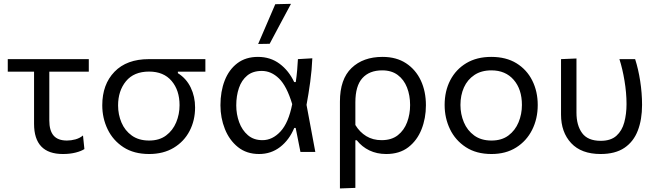

<svg xmlns="http://www.w3.org/2000/svg" viewBox="-20 -812 3505 1026"><path d="M316 11Q162 11 162 -150.5V-429H21.5V-496H454.5V-429H243.5V-168.5Q243.5 -114.5 266.2 -87.8Q289 -61 338 -61Q360 -61 383 -67.2Q406 -73.5 423.5 -88L431 -15.5Q414.5 -4.5 384.5 3.2Q354.5 11 316 11Z M777 11Q695.5 11 639.8 -25.2Q584 -61.5 555.2 -121Q526.5 -180.5 526.5 -249.5Q526.5 -361 591.8 -428.5Q657 -496 775.5 -496H1077.5V-429H930.5V-421Q975.5 -393 999 -344.5Q1022.5 -296 1022.5 -238Q1022.5 -168.5 993 -112Q963.5 -55.5 908.2 -22.2Q853 11 777 11ZM777 -61Q831.5 -61 867.5 -88Q903.5 -115 921.5 -158.2Q939.5 -201.5 939.5 -250Q939.5 -329.5 897 -379.5Q854.5 -429.5 776.5 -429.5Q695.5 -429.5 653.2 -378Q611 -326.5 611 -248.5Q611 -200 629.2 -157Q647.5 -114 684.5 -87.5Q721.5 -61 777 -61Z M1364.5 11Q1297.5 11 1251.5 -26Q1205.5 -63 1181.8 -122.5Q1158 -182 1158 -249.5Q1158 -323.5 1180.8 -381.8Q1203.5 -440 1248.2 -474Q1293 -508 1358.5 -508Q1425 -508 1474.2 -471.2Q1523.5 -434.5 1552 -373.5H1560.5Q1565.5 -407 1568 -437.5Q1570.5 -468 1572 -496L1649 -500.5Q1646.5 -439 1637.8 -374.8Q1629 -310.5 1618 -251.5Q1630 -188.5 1641.5 -125.8Q1653 -63 1665 0H1585.5Q1579 -32 1572.8 -64Q1566.5 -96 1560 -128.5H1552.5Q1525.5 -64 1477 -26.5Q1428.5 11 1364.5 11ZM1382.5 -63Q1436 -63 1479 -109.5Q1522 -156 1541.5 -255.5Q1512.5 -352 1471 -392.5Q1429.5 -433 1379 -433Q1331 -433 1301 -408.2Q1271 -383.5 1256.8 -341.8Q1242.5 -300 1242.5 -249Q1242.5 -201.5 1258 -159Q1273.5 -116.5 1304.5 -89.8Q1335.5 -63 1382.5 -63ZM1359.5 -577Q1382.5 -630.5 1405.5 -683.8Q1428.5 -737 1451 -789.5L1535 -791.5Q1506 -737.5 1477.5 -684.2Q1449 -631 1421 -578Z M1796.5 195V-269Q1796.5 -389 1858.5 -448.5Q1920.5 -508 2024 -508Q2098 -508 2149.8 -474Q2201.5 -440 2228.8 -381.8Q2256 -323.5 2256 -249.5Q2256 -180 2232.5 -120.8Q2209 -61.5 2162 -25.2Q2115 11 2044 11Q1994 11 1954 -8.2Q1914 -27.5 1886.5 -62.5H1879V192ZM2019 -63Q2072.5 -63 2106 -89.5Q2139.5 -116 2155.5 -158.8Q2171.5 -201.5 2171.5 -250.5Q2171.5 -302.5 2155 -344.5Q2138.5 -386.5 2105.5 -411.2Q2072.5 -436 2022.5 -436Q1954 -436 1916.5 -394.5Q1879 -353 1879 -265V-144Q1902 -106 1937.2 -84.5Q1972.5 -63 2019 -63Z M2606.5 11Q2525 11 2469 -25.8Q2413 -62.5 2384.5 -122Q2356 -181.5 2356 -251Q2356 -325.5 2386.2 -383.5Q2416.5 -441.5 2472.2 -474.8Q2528 -508 2605 -508Q2684.5 -508 2739.8 -474Q2795 -440 2824.2 -381.8Q2853.5 -323.5 2853.5 -251Q2853.5 -177.5 2823.5 -118Q2793.5 -58.5 2738.2 -23.8Q2683 11 2606.5 11ZM2606.5 -61Q2661 -61 2697 -88Q2733 -115 2751 -158.5Q2769 -202 2769 -251Q2769 -335 2725 -385.5Q2681 -436 2606 -436Q2552 -436 2515 -411.2Q2478 -386.5 2459.2 -344.8Q2440.5 -303 2440.5 -251Q2440.5 -202 2458.8 -158.5Q2477 -115 2514 -88Q2551 -61 2606.5 -61Z M3189.5 11Q3086.5 11 3032.2 -47.2Q2978 -105.5 2978 -199.5V-496L3060.5 -499.5V-210Q3060.5 -142 3090.8 -100.8Q3121 -59.5 3190 -59.5Q3244 -59.5 3274 -86.5Q3304 -113.5 3316 -158.2Q3328 -203 3328 -256Q3328 -316 3317.2 -380.5Q3306.5 -445 3290 -496H3374Q3391 -443.5 3401 -379Q3411 -314.5 3411 -251.5Q3411 -173 3388.2 -114Q3365.5 -55 3316.8 -22Q3268 11 3189.5 11Z"/></svg>

Font: Commissioner
Style: Regular
Weight: 400
Designer: Kostas Bartsokas
Foundry: Kostas Bartsokas
Version: Version 1.000; ttfautohint (v1.8.3)